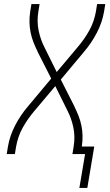

<svg xmlns="http://www.w3.org/2000/svg" viewBox="-20 -755 540 941"><path d="M369 166 397 0H335L341 -37Q349 -85 339.5 -130.5Q330 -176 309 -216L251 -333L150 -213Q133 -193 118.5 -172.5Q104 -152 91.5 -129.5Q79 -107 71 -83.5Q63 -60 59 -37L53 0H13L19 -37Q28 -90 54.5 -141Q81 -192 119 -236L231 -370L164 -502V-503Q153 -525 144 -548Q135 -571 130 -595.5Q125 -620 124.5 -646Q124 -672 128 -698L134 -735H174L168 -698Q160 -650 169.5 -604.5Q179 -559 200 -519L258 -402L359 -522Q376 -542 390.5 -562.5Q405 -583 417.5 -605.5Q430 -628 438 -651.5Q446 -675 450 -698L456 -735H496L490 -698Q481 -645 454.5 -594Q428 -543 390 -499L278 -365L345 -233V-232Q356 -210 365 -187Q374 -164 379 -139.5Q384 -115 384.5 -89Q385 -63 381 -37H442L408 166Z"/></svg>

Font: Iosevka Term Curly Extralight
Style: Italic
Weight: 200
Italic angle: -9°
Designer: Belleve Invis
Foundry: Belleve Invis
Version: Version 32.3.0